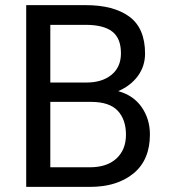

<svg xmlns="http://www.w3.org/2000/svg" viewBox="-20 -731 663 751"><path d="M331.5 0H82.5V-710.9H315.4Q424.8 -710.9 486.1 -665.8Q547.4 -620.6 547.4 -521.5Q547.4 -472.2 519.3 -433.8Q491.2 -395.5 442.4 -374.5Q502.4 -357.9 534.4 -311.5Q566.4 -265.1 566.4 -205.1Q566.4 -105.5 502.2 -52.7Q438 0 331.5 0ZM315.4 -633.8H176.8V-408.2H318.4Q379.4 -408.2 416.3 -438.5Q453.1 -468.8 453.1 -522.5Q453.1 -581.1 419.2 -607.4Q385.3 -633.8 315.4 -633.8ZM472.7 -204.1Q472.7 -263.7 440.2 -298.1Q407.7 -332.5 335.9 -332.5H176.8V-76.7H331.5Q398.4 -76.7 435.5 -111.1Q472.7 -145.5 472.7 -204.1Z"/></svg>

Font: Vazirmatn FD
Style: Regular
Weight: 400
Designer: Saber Rastikerdar
Foundry: Saber Rastikerdar
Version: Version 33.001